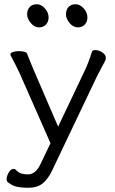

<svg xmlns="http://www.w3.org/2000/svg" viewBox="-20 -721 540 905"><path d="M347 -592Q325 -592 308 -612.5Q291 -633 291 -653Q291 -675 303 -688Q315 -701 337 -701Q357 -701 374.5 -681.5Q392 -662 392 -639Q392 -618 379.5 -605Q367 -592 347 -592ZM164 -592Q142 -592 125 -612.5Q108 -633 108 -653Q108 -675 120 -688Q132 -701 154 -701Q174 -701 191.5 -681.5Q209 -662 209 -639Q209 -618 196.5 -605Q184 -592 164 -592ZM106 164Q87 164 63 160Q39 156 16 137Q11 132 11 124Q11 110 21 92.5Q31 75 44 75Q51 75 57 82Q70 95 85 98Q100 101 113 101Q129 101 144.5 89Q160 77 174 46L218 -46L72 -377Q65 -392 52.5 -417Q40 -442 31 -458Q29 -462 29 -464Q29 -472 41.5 -476Q54 -480 69 -480Q83 -480 94.5 -477Q106 -474 108 -467Q115 -449 122.5 -430.5Q130 -412 138 -393L254 -124L377 -383Q387 -403 396.5 -428Q406 -453 413 -476Q416 -485 430 -485Q445 -485 462 -474Q479 -463 479 -447Q479 -441 476 -435Q468 -420 457 -399.5Q446 -379 437 -361L226 82Q206 124 180.5 144Q155 164 116 164Z"/></svg>

Font: Moon Stars Kai HW
Style: Regular
Weight: 400
Designer: GuiWonder
Version: Version 1.101